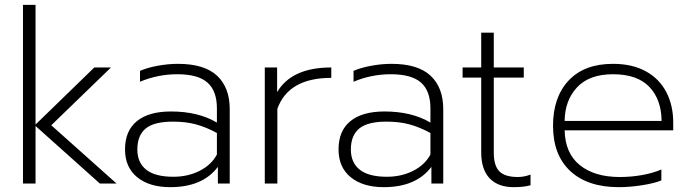

<svg xmlns="http://www.w3.org/2000/svg" viewBox="-20 -759 2859 794"><path d="M75 -739H127V-244L370 -480H439L192 -241L462 0H393L127 -238V0H75Z M497 -141Q497 -218 546 -258Q595 -298 687 -298Q800 -298 877 -252V-311Q877 -383 838 -417.5Q799 -452 713 -452Q633 -452 559 -421V-466Q589 -479 632 -487Q675 -495 716 -495Q825 -495 877.5 -446Q930 -397 930 -308V0H881V-69Q818 15 684 15Q598 15 547.5 -26Q497 -67 497 -141ZM877 -120V-209Q833 -233 791 -244.5Q749 -256 695 -256Q617 -256 582.5 -227.5Q548 -199 548 -141Q548 -86 585 -57Q622 -28 697 -28Q757 -28 805.5 -52.5Q854 -77 877 -120Z M1075 -480H1126V-378Q1186 -480 1350 -480V-437Q1173 -437 1127 -309V0H1075Z M1380 -141Q1380 -218 1429 -258Q1478 -298 1570 -298Q1683 -298 1760 -252V-311Q1760 -383 1721 -417.5Q1682 -452 1596 -452Q1516 -452 1442 -421V-466Q1472 -479 1515 -487Q1558 -495 1599 -495Q1708 -495 1760.5 -446Q1813 -397 1813 -308V0H1764V-69Q1701 15 1567 15Q1481 15 1430.5 -26Q1380 -67 1380 -141ZM1760 -120V-209Q1716 -233 1674 -244.5Q1632 -256 1578 -256Q1500 -256 1465.5 -227.5Q1431 -199 1431 -141Q1431 -86 1468 -57Q1505 -28 1580 -28Q1640 -28 1688.5 -52.5Q1737 -77 1760 -120Z M1970 -129V-438H1893V-480H1970V-624H2022V-480H2146V-438H2022V-127Q2022 -74 2045 -50.5Q2068 -27 2122 -27Q2147 -27 2174 -37V7Q2147 15 2104 15Q2040 15 2005 -21.5Q1970 -58 1970 -129Z M2267 -239Q2267 -357 2331.5 -426Q2396 -495 2515 -495Q2595 -495 2651 -464Q2707 -433 2735.5 -378Q2764 -323 2764 -253V-220H2315Q2317 -125 2378 -76Q2439 -27 2543 -27Q2590 -27 2635 -35Q2680 -43 2715 -58V-13Q2686 -1 2635.5 7Q2585 15 2539 15Q2410 15 2338.5 -51.5Q2267 -118 2267 -239ZM2716 -259Q2715 -348 2665 -400Q2615 -452 2515 -452Q2417 -452 2366.5 -398Q2316 -344 2315 -259Z"/></svg>

Font: Prompt ExtraLight
Style: Regular
Weight: 275
Designer: Katatrad Team
Foundry: CadsonDemak
Version: Version 1.000